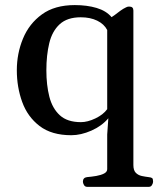

<svg xmlns="http://www.w3.org/2000/svg" viewBox="-20 -515 620 752"><path d="M321.3 216.8Q313 216.8 308.8 209.5Q304.7 202.1 304.7 196.8Q304.7 180.7 320.8 178.7Q338.9 177.2 357.2 174.1Q375.5 170.9 387.7 164.6Q399.9 158.2 399.9 147.5V11.7L404.3 -51.8Q378.9 -21.5 337.9 -3.4Q296.9 14.6 259.3 14.6Q182.1 14.6 135 -21.5Q87.9 -57.6 66.9 -115.7Q45.9 -173.8 45.9 -239.7Q45.9 -305.7 70.1 -364Q94.2 -422.4 144.3 -458.7Q194.3 -495.1 272.9 -495.1Q320.8 -495.1 358.4 -483.9Q396 -472.7 417 -447.8Q429.2 -455.6 440.4 -464.6Q451.7 -473.6 462.9 -480.5Q468.3 -483.4 473.9 -486.3Q479.5 -489.3 485.4 -489.3Q494.6 -489.3 498.5 -485.4Q502.4 -481.4 502.4 -473.6V131.3Q502.4 152.3 512 161.9Q521.5 171.4 535.4 174.3Q549.3 177.2 562 178.7Q572.3 179.7 575.9 182.6Q579.6 185.5 579.6 196.8Q579.6 202.1 575.4 209.5Q571.3 216.8 563 216.8ZM296.9 -36.6Q323.2 -36.6 353.8 -51.3Q384.3 -65.9 399.9 -87.4V-397.5Q387.7 -420.9 360.6 -434.1Q333.5 -447.3 296.4 -447.3Q243.2 -447.3 213.6 -419.9Q184.1 -392.6 172.9 -345.7Q161.6 -298.8 161.6 -239.7Q161.6 -182.1 173.3 -136.2Q185.1 -90.3 214.4 -63.5Q243.7 -36.6 296.9 -36.6Z"/></svg>

Font: Gelasio Medium
Style: Regular
Weight: 500
Designer: Eben Sorkin
Foundry: Eben Sorkin
Version: Version 1.008